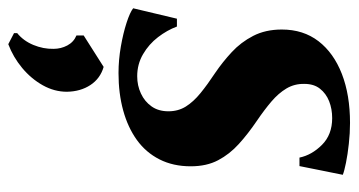

<svg xmlns="http://www.w3.org/2000/svg" viewBox="-220 -358 844 452"><g transform="rotate(90 202.0 -132.0)"><path d="M367 -415H347Q341 -444 317 -468Q293 -492 254 -492Q232.5 -492 214.2 -484.8Q196 -477.5 184.8 -463.2Q173.5 -449 173.5 -426.5Q173 -403.5 184.2 -384.5Q195.5 -365.5 215.2 -348.8Q235 -332 260 -315Q291 -294 315 -272.2Q339 -250.5 353.2 -223.5Q367.5 -196.5 367.5 -159Q367.5 -117.5 351.2 -85.5Q335 -53.5 305.5 -32.2Q276 -11 236 0Q196 11 148 11Q117 11 85.5 5.5Q54 0 29.5 -8Q5 -16 -4.5 -23.5L20 -126.5H38.5Q47 -103.5 63.5 -82Q80 -60.5 103.5 -46.8Q127 -33 155.5 -33Q177.5 -33 196.2 -41.8Q215 -50.5 226.5 -66.8Q238 -83 238 -106.5Q238 -129.5 226.8 -147.5Q215.5 -165.5 195.2 -182Q175 -198.5 147 -217Q122 -234 98.8 -255.5Q75.5 -277 60.5 -306Q45.5 -335 45.5 -373.5Q45.5 -424 73 -459.8Q100.5 -495.5 150 -514.8Q199.5 -534 265.5 -534Q289.5 -534 314.5 -531.2Q339.5 -528.5 359.2 -524.5Q379 -520.5 387.5 -517ZM80 270.5 54 257V249.5Q72 235 81.8 211.5Q91.5 188 91 164Q91 146.5 83 131.5Q75 116.5 59.5 110V93L133.5 46Q161 54 176.2 77.2Q191.5 100.5 192 132.5Q192 162 176.8 189.2Q161.5 216.5 136 237.8Q110.5 259 80 270.5Z"/></g></svg>

Font: Merriweather 96pt
Style: Bold Italic
Weight: 700
Italic angle: -7.8°
Version: Version 2.101